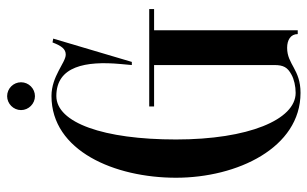

<svg xmlns="http://www.w3.org/2000/svg" viewBox="-186 -690 884 552"><g transform="rotate(-90 256.0 -414.0)"><path d="M255.5 -755.5C277.5 -755.5 295.5 -773.5 295.5 -795.5C295.5 -817.5 277.5 -835.5 255.5 -835.5C234 -835.5 215.5 -817.5 215.5 -795.5C215.5 -773.5 234 -755.5 255.5 -755.5ZM506 -427H226V-413H345V-67.5C345 -40.8 338.2 -29.2 317.4 -18C304.3 -10.6 283.9 -6 265 -6C188 -6 131 -142 131 -350C131 -558 179 -694 256 -694C342 -694 357 -609 348 -510L345 -477H354L421 -703L410 -705C400 -679 391 -667 375 -667C352 -667 313 -708 256 -708C98 -708 21 -526 21 -350C21 -174 107 8 265 8C333 8 346.5 -30.5 394.5 -30.5C417 -30.5 434 -20.5 434 0H445V-413H506Z"/></g></svg>

Font: Picaflor 36 pt
Style: Regular
Weight: 400
Designer: Ariel Martín Pérez
Foundry: Tunera Type Foundry
Version: Version 1.000;hotconv 1.0.109;makeotfexe 2.5.65596